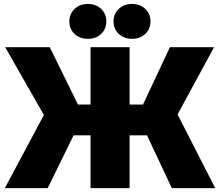

<svg xmlns="http://www.w3.org/2000/svg" viewBox="-20 -971 1136 991"><path d="M648.9 -727.5V0H447.3V-727.5ZM4.9 0 206.5 -377.4 6.8 -727.5H236.8L382.3 -431.6H718.3L856.9 -727.5H1085L896.5 -380.4L1090.8 0H866.7L738.8 -272.5H359.9L226.1 0ZM661.6 -770.5Q620.1 -770.5 593 -796.1Q565.9 -821.8 565.9 -860.4Q565.9 -899.4 593 -925Q620.1 -950.7 661.6 -950.7Q702.6 -950.7 729.7 -925.3Q756.8 -899.9 756.8 -860.4Q756.8 -821.3 729.7 -795.9Q702.6 -770.5 661.6 -770.5ZM433.6 -770.5Q391.6 -770.5 364.7 -796.1Q337.9 -821.8 337.9 -860.4Q337.9 -899.4 365 -925Q392.1 -950.7 433.6 -950.7Q475.1 -950.7 502 -925.3Q528.8 -899.9 528.8 -860.4Q528.8 -821.3 502 -795.9Q475.1 -770.5 433.6 -770.5Z"/></svg>

Font: Inter 28pt Black
Style: Regular
Weight: 900
Designer: Rasmus Andersson
Foundry: rsms
Version: Version 4.001;git-66647c0bb